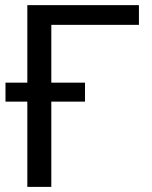

<svg xmlns="http://www.w3.org/2000/svg" viewBox="-20 -731 596 751"><path d="M523.4 -710.9V-633.8H180.7V0H86.9V-710.9ZM312.5 -407.7V-333.5H1.5V-407.7Z"/></svg>

Font: RobotoDEMO
Style: Regular
Weight: 400
Designer: Christian Robertson
Foundry: Google
Version: Version 2.136